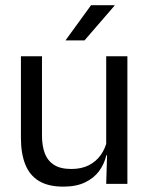

<svg xmlns="http://www.w3.org/2000/svg" viewBox="-20 -703 573 734"><path d="M140.5 -488V-184.5Q140.5 -146 151.2 -117.2Q162 -88.5 186.5 -72.8Q211 -57 252.5 -57Q291.5 -57 319.5 -71.2Q347.5 -85.5 365.2 -110.5Q383 -135.5 389.5 -167L404 -109.5H386.5Q379 -76.5 359 -49.2Q339 -22 305.2 -5.8Q271.5 10.5 222 10.5Q164.5 10.5 128.8 -11.2Q93 -33 76.5 -74.8Q60 -116.5 60 -175.5V-488ZM467 -488V0H386L389.5 -117L386 -122V-488ZM328 -683H418V-681.5L303 -548.5H231V-549.5Z"/></svg>

Font: Anek Telugu
Style: Regular
Weight: 400
Designer: Omkar Bhoir (Telugu), Yesha Goshar (Latin)
Foundry: Ek Type
Version: Version 1.003